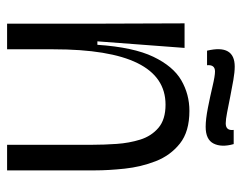

<svg xmlns="http://www.w3.org/2000/svg" viewBox="-92 -606 698 555"><g transform="rotate(90 257.5 -329.0)"><path d="M49 0V-232L48 -513H119L100 -261H110Q117 -365 144.5 -422.5Q172 -480 212.5 -503.5Q253 -527 301 -527Q361 -527 395.5 -499.5Q430 -472 446.5 -429.5Q463 -387 468 -340Q473 -293 473 -254V0H399V-247Q399 -280 396.5 -316.5Q394 -353 384 -385Q374 -417 350 -437.5Q326 -458 283 -458Q123 -458 123 -134V0ZM347 -574Q325 -574 292 -580.5Q259 -587 229.5 -594Q200 -601 187 -601Q167 -601 169 -578H127Q108 -658 173 -658Q189 -658 212 -654Q235 -650 260 -645Q285 -640 305.5 -636Q326 -632 337 -632Q359 -632 356 -655H397Q407 -620 395.5 -597Q384 -574 347 -574Z"/></g></svg>

Font: Bricolage Grotesque 48pt Light
Style: Regular
Weight: 300
Designer: Mathieu Triay
Foundry: Atelier Triay
Version: Version 1.000; ttfautohint (v1.8.4.7-5d5b);gftools[0.9.32]